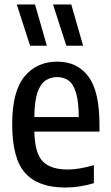

<svg xmlns="http://www.w3.org/2000/svg" viewBox="-20 -828 494 858"><path d="M271 10Q151 10 92.8 -54.5Q34.5 -119 34.5 -273Q34.5 -419.5 89.2 -486Q144 -552.5 236 -552.5Q325.5 -552.5 375 -486.2Q424.5 -420 424.5 -271V-240H133.5Q135.5 -143.5 171 -107Q206.5 -70.5 282.5 -70.5Q332.5 -70.5 399.5 -90V-9.5Q364 1 333.2 5.5Q302.5 10 271 10ZM235.5 -483.5Q206 -483.5 183.2 -468.2Q160.5 -453 147.2 -414.2Q134 -375.5 133.5 -305H332Q331.5 -375.5 319.5 -414.2Q307.5 -453 286 -468.2Q264.5 -483.5 235.5 -483.5ZM276.5 -623.5 217 -808H298.5L351.5 -623.5ZM114.5 -623.5 55 -808H136.5L189.5 -623.5Z"/></svg>

Font: Encode Sans Condensed Condensed Medium
Style: Regular
Weight: 500
Width: 3
Designer: Multiple Designers
Foundry: Impallari Type
Version: Version 3.000; ttfautohint (v1.8.3) -l 8 -r 50 -G 200 -x 14 